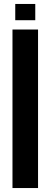

<svg xmlns="http://www.w3.org/2000/svg" viewBox="-20 -949 255 969"><path d="M43 0V-800H172V0ZM57 -847V-929H158V-847Z"/></svg>

Font: Big Shoulders Display ExtraBold
Style: Regular
Weight: 800
Designer: Patric King
Foundry: XO Type Co
Version: Version 1.000; ttfautohint (v1.8.2)